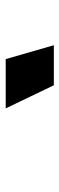

<svg xmlns="http://www.w3.org/2000/svg" viewBox="218 -1046 213 690"><g transform="rotate(-90 325.0 -701.5)"><path d="M363 -615 280 -788H457L507 -615Z"/></g></svg>

Font: Azeret Mono Black
Style: Italic
Weight: 900
Italic angle: -12°
Designer: Martin Vácha
Foundry: Displaay
Version: Version 1.000; Glyphs 3.0.3, build 3074